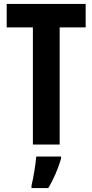

<svg xmlns="http://www.w3.org/2000/svg" viewBox="-20 -734 469 975"><path d="M283 0V-595H415V-714H14V-595H147V0ZM290 72V61H164C161 101 149 173 140 208V221H225C252 177 275 123 290 72Z"/></svg>

Font: Noto Sans Devanagari ExtraCondensed
Style: Bold
Weight: 700
Width: 2
Designer: Jelle Bosma - Monotype Design Team
Foundry: Monotype Imaging Inc.
Version: Version 2.004